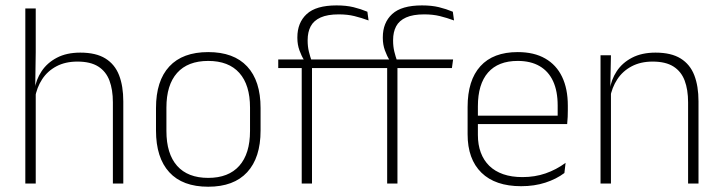

<svg xmlns="http://www.w3.org/2000/svg" viewBox="-20 -696 2738 728"><path d="M408 0V-308Q408 -356 395 -390.5Q382 -425 352.5 -443.8Q323 -462.5 273.5 -462.5Q227.5 -462.5 193.8 -444.5Q160 -426.5 139.8 -395.5Q119.5 -364.5 112.5 -324L99 -356H111Q116.5 -394 137.8 -426Q159 -458 195.8 -477.2Q232.5 -496.5 284.5 -496.5Q344 -496.5 379.8 -474.2Q415.5 -452 431.5 -410.8Q447.5 -369.5 447.5 -311.5V0ZM76 0V-664H115.5V-498.5L113.5 -359L115.5 -355V0Z M769.5 12Q672 12 621.8 -43Q571.5 -98 571.5 -201V-286.5Q571.5 -389.5 622 -444Q672.5 -498.5 769.5 -498.5Q866.5 -498.5 917.2 -444Q968 -389.5 968 -286.5V-201Q968 -98 917.2 -43Q866.5 12 769.5 12ZM769.5 -21.5Q846.5 -21.5 887.2 -67.2Q928 -113 928 -199.5V-288Q928 -374 887.5 -419.5Q847 -465 769.5 -465Q692 -465 651.5 -419.5Q611 -374 611 -288V-199.5Q611 -113 651.5 -67.2Q692 -21.5 769.5 -21.5Z M1256 -675.5Q1292.5 -675.5 1320.2 -668.8Q1348 -662 1373 -651.5L1377.5 -618.5Q1350 -628.5 1323.8 -635Q1297.5 -641.5 1264.5 -641.5Q1222 -641.5 1195.8 -629.8Q1169.5 -618 1158 -596.2Q1146.5 -574.5 1146.5 -544V-541.5Q1146.5 -519.5 1151.2 -500.2Q1156 -481 1161.5 -465.5L1132.5 -463.5V-469Q1123.5 -483 1115.5 -504.8Q1107.5 -526.5 1107.5 -552V-554.5Q1107.5 -610 1143 -642.8Q1178.5 -675.5 1256 -675.5ZM1124 0V-455H1163V0ZM1035 -438V-470.5H1139H1154H1374L1369.5 -438ZM1580 -675.5Q1616.5 -675.5 1644.2 -668.8Q1672 -662 1697 -651.5L1701.5 -618.5Q1674 -628.5 1647.8 -635Q1621.5 -641.5 1588.5 -641.5Q1546 -641.5 1519.8 -629.8Q1493.5 -618 1482 -596.2Q1470.5 -574.5 1470.5 -544V-541.5Q1470.5 -519.5 1475.2 -500.2Q1480 -481 1485.5 -465.5L1456.5 -463.5V-469Q1447.5 -483 1439.5 -504.8Q1431.5 -526.5 1431.5 -552V-554.5Q1431.5 -610 1467 -642.8Q1502.5 -675.5 1580 -675.5ZM1448 0V-455H1487V0ZM1359 -438V-470.5H1463H1478H1698L1693.5 -438Z M1956 10Q1858 10 1805.5 -41.2Q1753 -92.5 1753 -187V-290.5Q1753 -391.5 1801.5 -445Q1850 -498.5 1943 -498.5Q2005 -498.5 2047.2 -474.2Q2089.5 -450 2111.2 -404.8Q2133 -359.5 2133 -295.5V-278Q2133 -265.5 2132.5 -252.8Q2132 -240 2130.5 -225.5H2094Q2094.5 -245.5 2094.5 -263.2Q2094.5 -281 2094.5 -296Q2094.5 -350.5 2077.2 -388Q2060 -425.5 2026.2 -445.2Q1992.5 -465 1943 -465Q1869 -465 1830.5 -421Q1792 -377 1792 -293V-245V-239V-184.5Q1792 -147 1803 -117.5Q1814 -88 1835.2 -67.2Q1856.5 -46.5 1888 -35.5Q1919.5 -24.5 1961 -24.5Q2008 -24.5 2048.5 -38.5Q2089 -52.5 2124.5 -78.5L2120 -40Q2089.5 -17 2047.8 -3.5Q2006 10 1956 10ZM1773 -225.5V-257.5H2120.5V-225.5Z M2589 0V-308Q2589 -356 2576 -390.5Q2563 -425 2533.5 -443.8Q2504 -462.5 2454.5 -462.5Q2409 -462.5 2375 -444.5Q2341 -426.5 2320.5 -395.2Q2300 -364 2293 -324L2282 -356H2292Q2297.5 -394 2318.5 -426Q2339.5 -458 2376.5 -477.2Q2413.5 -496.5 2465.5 -496.5Q2525 -496.5 2560.8 -474.2Q2596.5 -452 2612.5 -410.8Q2628.5 -369.5 2628.5 -311.5V0ZM2257 0V-486.5H2296.5L2294 -362.5L2296.5 -361V0Z"/></svg>

Font: Anek Gujarati Medium ExtraLight
Style: Regular
Weight: 250
Version: Version 1.003